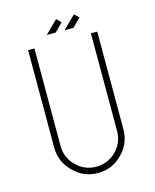

<svg xmlns="http://www.w3.org/2000/svg" viewBox="-116 -857 755 936"><g transform="rotate(-15 261.0 -389.0)"><path d="M436 -667V-175Q436 -103 385 -52Q334 0 262 0Q190 0 139 -52Q87 -103 87 -175V-667H119V-175Q119 -116 161 -74Q203 -32 262 -32Q321 -32 363 -74Q404 -116 404 -175V-667ZM239 -715H194L258 -778L280 -756ZM329 -715H284L348 -778L370 -756Z"/></g></svg>

Font: Zector
Style: Regular
Weight: 400
Designer: GGBot
Version: 0.72